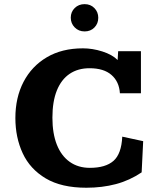

<svg xmlns="http://www.w3.org/2000/svg" viewBox="-20 -881 746 914"><path d="M391.1 12.7Q272.5 12.7 197.8 -31.7Q123 -76.2 88.1 -151.4Q53.2 -226.6 53.2 -319.3Q53.2 -416.5 92 -491.2Q130.9 -565.9 202.9 -608.4Q274.9 -650.9 375 -650.9Q420.4 -650.9 467.3 -636Q514.2 -621.1 540 -595.2L542.5 -637.2H650.9V-437H550.8Q547.4 -492.2 510.7 -524.2Q474.1 -556.2 406.2 -556.2Q351.1 -556.2 311.5 -529.5Q272 -502.9 250.7 -450.4Q229.5 -397.9 229.5 -320.8Q229.5 -245.6 250.7 -192.1Q272 -138.7 312 -110.4Q352.1 -82 407.7 -82Q482.4 -82 520.3 -115.2Q558.1 -148.4 562 -230.5L661.6 -209L654.3 -60.5Q597.2 -22 531.7 -4.6Q466.3 12.7 391.1 12.7ZM382.8 -731.4Q354.5 -731.4 335.7 -750.5Q316.9 -769.5 316.9 -796.9Q316.9 -824.2 335.7 -842.8Q354.5 -861.3 382.8 -861.3Q411.1 -861.3 429.4 -842.5Q447.8 -823.7 447.8 -796.4Q447.8 -768.6 429.4 -750Q411.1 -731.4 382.8 -731.4Z"/></svg>

Font: Kameron
Style: Regular
Weight: 400
Designer: Vernon Adams
Foundry: Vernon Adams
Version: Version 1.100